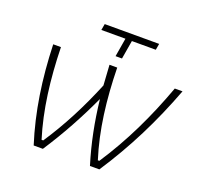

<svg xmlns="http://www.w3.org/2000/svg" viewBox="-123 -844 1022 981"><g transform="rotate(20 388.0 -353.5)"><path d="M462 0H513C621 -164 705 -332 776 -520H734C671 -347 595 -188 498 -41H490C444 -185 424 -348 421 -520H379L386 -410C331 -276 268 -154 193 -41H184C139 -185 119 -347 115 -520H73C79 -334 104 -163 156 0H206C278 -110 338 -220 393 -339C406 -221 428 -110 462 0ZM393 -572H428L445 -673H575L581 -707H285L279 -673H410Z"/></g></svg>

Font: Fixel Text 20240404 ExtraLight
Style: Italic
Weight: 200
Width: 4
Italic angle: -10°
Designer: AlfaBravo + MacPaw
Foundry: Kyrylo Tkachov, Marchela Mozhyna, Serhii Makarenko, Maria Weinstein, Zakhar Kryvoshyya
Version: Version 1.211;Glyphs 3.2 (3225)